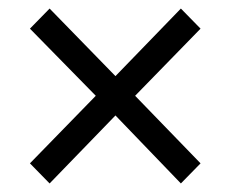

<svg xmlns="http://www.w3.org/2000/svg" viewBox="-20 -554 539 449"><path d="M96 -125 50 -172 204 -330 50 -487 96 -534 250 -376 403 -534 449 -487 296 -330 449 -172 403 -125 250 -284Z"/></svg>

Font: Assistant ExtraLight Medium
Style: Regular
Weight: 500
Version: Version 3.000